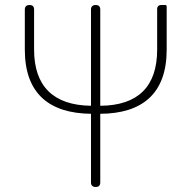

<svg xmlns="http://www.w3.org/2000/svg" viewBox="-20 -746 764 766"><path d="M380 -525V-708C380 -720 374 -726 362 -726C350 -726 343 -720 343 -708V-324C193 -326 116 -402 116 -548V-708C116 -720 110 -726 98 -726C86 -726 79 -720 79 -708V-548C79 -373 176 -294 343 -292V-18C343 -6 350 0 362 0C374 0 380 -6 380 -18V-292C547 -293 645 -372 645 -548V-720C645 -724 643 -726 639 -726H626H623C613 -726 607 -720 607 -710V-548C607 -401 531 -325 380 -324Z"/></svg>

Font: GenSenRounded2 TW EL
Style: Regular
Weight: 250
Version: Version 2.100;PS 2.1;hotconv 16.6.51;makeotf.lib2.5.65220 DE